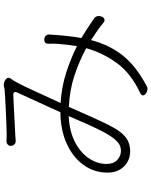

<svg xmlns="http://www.w3.org/2000/svg" viewBox="91 -864 818 1040"><g transform="rotate(-90 500.0 -344.0)"><path d="M809 -513Q820 -512 827 -504Q834 -496 833 -485Q830 -437 825.5 -393.5Q821 -350 814 -312Q843 -295 869.5 -277.5Q896 -260 919 -244Q929 -238 932 -226.5Q935 -215 930 -203L929 -199Q923 -189 914 -187Q905 -185 897 -193Q876 -210 852 -227Q828 -244 803 -260Q776 -159 719 -87.5Q662 -16 555 41Q546 47 534 45.5Q522 44 512 36L511 35Q502 28 503.5 20Q505 12 515 7Q624 -44 679.5 -121.5Q735 -199 759 -286Q691 -323 611.5 -349.5Q532 -376 441 -380Q422 -337 398.5 -284Q375 -231 352 -183Q329 -135 309 -107Q284 -73 258 -60.5Q232 -48 201 -48Q151 -48 118 -82Q85 -116 85 -171Q85 -243 126.5 -300.5Q168 -358 241.5 -391.5Q315 -425 412 -426L519 -660Q524 -669 520 -675.5Q516 -682 505 -681Q478 -680 439 -678Q400 -676 362.5 -674Q325 -672 302 -671Q286 -670 277.5 -669.5Q269 -669 258 -668Q247 -667 239 -674Q231 -681 230 -693Q229 -704 237 -711Q245 -718 256 -718Q267 -717 275.5 -717Q284 -717 299 -717Q318 -717 351 -718.5Q384 -720 421 -721.5Q458 -723 489 -725Q520 -727 535 -728L553 -732Q573 -735 590 -722L591 -721Q605 -710 594 -694Q593 -693 590 -688.5Q587 -684 584 -680Q570 -657 550 -615.5Q530 -574 507.5 -523.5Q485 -473 462 -425Q551 -419 628 -394Q705 -369 770 -336Q774 -360 777 -385Q780 -410 782 -434Q783 -449 783.5 -463Q784 -477 783 -490Q783 -515 809 -513ZM391 -381Q309 -377 251 -347Q193 -317 162.5 -271.5Q132 -226 132 -176Q132 -138 153.5 -118Q175 -98 202 -98Q221 -98 235.5 -105.5Q250 -113 267 -133Q288 -159 309.5 -201Q331 -243 352 -290.5Q373 -338 391 -381Z"/></g></svg>

Font: Chiron GoRound TC L
Style: Regular
Weight: 300
Designer: Ryoko NISHIZUKA 西塚涼子 (kana, bopomofo & ideographs); Paul D. Hunt (Latin, Greek & Cyrillic); Sandoll Communications 산돌커뮤니
Foundry: Adobe
Version: Version 1.000;hotconv 1.1.1;makeotfexe 2.6.0